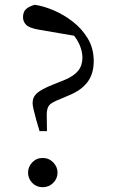

<svg xmlns="http://www.w3.org/2000/svg" viewBox="-20 -768 478 801"><path d="M158 -109Q184 -109 202 -90.5Q220 -72 220 -48Q220 -23 202 -5Q184 13 158 13Q132 13 114.5 -5Q97 -23 97 -48Q97 -72 114.5 -90.5Q132 -109 158 -109ZM289 -619 143 -644Q102 -651 89 -664.5Q76 -678 76 -696Q76 -718 88 -729.5Q100 -741 125 -748Q161 -743 203.5 -725Q246 -707 284 -677.5Q322 -648 346.5 -607Q371 -566 371 -513Q371 -460 345 -425.5Q319 -391 267 -370L232 -355Q195 -341 185 -328.5Q175 -316 175 -289L176 -221H145L132 -265Q124 -295 120 -311.5Q116 -328 116 -338Q116 -363 134.5 -379.5Q153 -396 201 -415L253 -436Q290 -452 307 -474Q324 -496 324 -529Q323 -553 314 -576Q305 -599 289 -619Z"/></svg>

Font: Shippori Mincho TTF
Style: Regular
Weight: 400
Version: Version 2.100